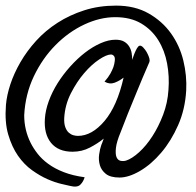

<svg xmlns="http://www.w3.org/2000/svg" viewBox="-46 -662 714 698"><path d="M630.9 -333Q627 -264.6 601.6 -207Q576.2 -149.4 540 -106.9Q503.9 -64.5 462.9 -40.5Q421.9 -16.6 388.7 -16.6Q355.5 -16.6 338.9 -29.8Q322.3 -43 316.9 -62Q311.5 -81.1 314.5 -101.1Q317.4 -121.1 322.3 -134.8Q324.2 -138.7 326.2 -144.5Q328.1 -150.4 331.1 -158.2Q309.6 -140.6 280.8 -125.5Q252 -110.4 217.8 -110.4Q166 -110.4 139.6 -142.6Q113.3 -174.8 117.2 -230.5Q119.1 -260.7 131.3 -294.4Q143.6 -328.1 163.6 -359.9Q183.6 -391.6 209.5 -420.4Q235.4 -449.2 263.2 -470.7Q291 -492.2 319.8 -504.9Q348.6 -517.6 374 -517.6Q393.6 -517.6 405.3 -510.7Q417 -503.9 423.8 -492.7Q430.7 -481.4 432.6 -468.8Q434.6 -456.1 434.6 -444.3Q436.5 -450.2 436.5 -450.2Q447.3 -482.4 456.5 -492.7Q465.8 -502.9 481.4 -481.4Q487.3 -473.6 491.2 -464.8Q495.1 -457 497.1 -449.2Q499 -441.4 497.1 -436.5Q470.7 -376 451.7 -329.1Q432.6 -282.2 418.9 -249Q403.3 -210 392.6 -181.6Q377.9 -146.5 375.5 -124.5Q373 -102.5 377.4 -91.3Q381.8 -80.1 391.6 -77.6Q401.4 -75.2 412.1 -78.1Q433.6 -85 459.5 -108.4Q485.4 -131.8 507.8 -166.5Q530.3 -201.2 546.9 -244.6Q563.5 -288.1 566.4 -335Q570.3 -383.8 561.5 -431.2Q552.7 -478.5 529.3 -516.1Q505.9 -553.7 467.3 -576.7Q428.7 -599.6 373 -599.6Q317.4 -599.6 260.3 -572.8Q203.1 -545.9 155.8 -498Q108.4 -450.2 77.1 -384.8Q45.9 -319.3 42 -243.2Q42 -189.5 65.4 -142.6Q75.2 -123 90.8 -103Q106.4 -83 129.9 -65.9Q153.3 -48.8 186 -36.1Q218.8 -23.4 261.7 -17.6Q256.8 -1 245.6 9.8Q234.4 20.5 208 13.7Q198.2 11.7 175.8 6.3Q153.3 1 126.5 -10.7Q99.6 -22.5 70.8 -43Q42 -63.5 19.5 -95.7Q-2.9 -127.9 -16.1 -172.9Q-29.3 -217.8 -24.4 -280.3Q-21.5 -315.4 -8.3 -355.5Q4.9 -395.5 28.3 -436Q51.8 -476.6 85.4 -513.7Q119.1 -550.8 163.1 -579.1Q207 -607.4 260.3 -624.5Q313.5 -641.6 376 -641.6Q444.3 -641.6 494.1 -613.3Q543.9 -585 575.7 -540.5Q607.4 -496.1 620.6 -441.4Q633.8 -386.7 630.9 -333ZM237.3 -168Q288.1 -168 334 -222.2Q379.9 -276.4 403.3 -379.9Q388.7 -368.2 370.6 -361.3Q352.5 -354.5 334 -365.2Q347.7 -380.9 355 -394Q362.3 -407.2 366.2 -418Q370.1 -429.7 371.1 -439.5Q373 -453.1 368.2 -458.5Q363.3 -463.9 357.4 -463.9Q341.8 -463.9 314.5 -445.8Q287.1 -427.7 260.3 -396.5Q233.4 -365.2 211.9 -323.2Q190.4 -281.2 187.5 -233.4Q186.5 -212.9 191.4 -199.7Q196.3 -186.5 204.1 -179.7Q211.9 -172.9 220.7 -170.4Q229.5 -168 237.3 -168Z"/></svg>

Font: Satisfy
Style: Regular
Weight: 400
Designer: Font Diner, Inc
Foundry: Font Diner, Inc
Version: Version 1.001